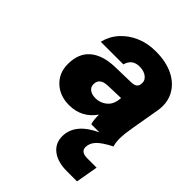

<svg xmlns="http://www.w3.org/2000/svg" viewBox="-221 -633 1019 1019"><g transform="rotate(45 288.5 -124.0)"><path d="M544 0Q487 29 464 53.5Q441 78 441 108Q441 143 491 143H560L538 268H462Q393 268 353 237.5Q313 207 313 154Q313 58 438 0H377Q369 -27 370 -65Q316 12 222 12Q152 12 107.5 -30Q63 -72 63 -138Q63 -218 111.5 -259.5Q160 -301 248 -304L370 -307Q390 -308 399.5 -314Q409 -320 412 -331L413 -337Q418 -363 397.5 -380.5Q377 -398 342 -398Q287 -398 273 -345H103Q116 -397 150.5 -435Q185 -473 235 -494.5Q285 -516 346 -516Q424 -516 479 -488.5Q534 -461 559.5 -412Q585 -363 574 -300L547 -144Q538 -92 537 -58Q536 -24 544 0ZM235 -159Q235 -137 251.5 -125Q268 -113 295 -113Q327 -113 353 -131.5Q379 -150 387 -183L391 -210L295 -207Q235 -205 235 -159Z"/></g></svg>

Font: Overused Grotesk ExtraBold
Style: Italic
Weight: 800
Italic angle: -10°
Version: Version 0.003